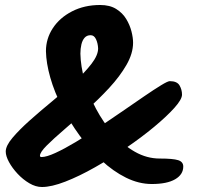

<svg xmlns="http://www.w3.org/2000/svg" viewBox="-20 -746 826 769"><path d="M709 -367Q709 -348 678.5 -314Q648 -280 597.5 -238Q547 -196 485.5 -154Q424 -112 360.5 -76Q297 -40 241.5 -18.5Q186 3 148 3Q123 3 97.5 -12Q72 -27 50.5 -50Q29 -73 16 -97Q3 -121 3 -139Q3 -162 30 -194Q57 -226 99 -263.5Q141 -301 188.5 -340Q236 -379 278 -417.5Q320 -456 346.5 -490.5Q373 -525 373 -552Q372 -573 364.5 -589Q357 -605 343 -605Q328 -605 319 -595Q310 -585 306 -568Q302 -551 302 -531Q303 -481 319 -423.5Q335 -366 364.5 -310.5Q394 -255 433.5 -210Q473 -165 520.5 -138Q568 -111 620 -111Q673 -111 693.5 -104.5Q714 -98 714 -79Q714 -47 681.5 -28Q649 -9 588 -9Q536 -9 484.5 -34.5Q433 -60 386 -104Q339 -148 299 -203Q259 -258 228.5 -317.5Q198 -377 181.5 -435Q165 -493 164 -541Q164 -591 191.5 -633Q219 -675 268.5 -700.5Q318 -726 381 -726Q420 -726 445.5 -710Q471 -694 485.5 -670Q500 -646 506.5 -620.5Q513 -595 513 -575Q513 -532 486.5 -486Q460 -440 417.5 -394Q375 -348 327 -305.5Q279 -263 236.5 -226.5Q194 -190 167 -163Q140 -136 140 -122Q140 -120 141.5 -118.5Q143 -117 146 -117Q166 -117 202 -133.5Q238 -150 283 -177Q328 -204 376.5 -236.5Q425 -269 472 -301.5Q519 -334 558.5 -361Q598 -388 625 -404.5Q652 -421 660 -421Q689 -421 699 -404Q709 -387 709 -367Z"/></svg>

Font: Kalam Variable Light
Style: Regular
Weight: 300
Designer: Lipi Raval, Jonny Pinhorn
Foundry: Indian Type Foundry
Version: Version 3.000